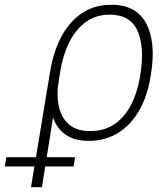

<svg xmlns="http://www.w3.org/2000/svg" viewBox="-151 -573 676 796"><path d="M-22.5 203.1 56.2 -272.9Q78.1 -407.2 144.8 -480.5Q211.4 -553.7 310.5 -553.2Q414.1 -553.7 455.3 -475.6Q496.6 -397.5 474.6 -264.2L472.2 -250.5Q459.5 -172.9 425.5 -114Q391.6 -55.2 338.9 -22.2Q286.1 10.7 216.8 11.2Q158.7 10.7 121.8 -14.2Q85 -39.1 68.8 -85.9L22.9 203.1ZM88.4 -209.5Q84.5 -158.7 96.7 -117.9Q108.9 -77.1 139.9 -53.2Q170.9 -29.3 223.1 -29.8Q280.3 -29.3 322.5 -57.6Q364.7 -85.9 391.1 -136Q417.5 -186 428.7 -250.5L430.7 -264.2Q449.2 -377.4 419.4 -444.8Q389.6 -512.2 303.7 -512.2Q246.6 -512.2 204.6 -481.7Q162.6 -451.2 136 -397.2Q109.4 -343.3 98.1 -273.4ZM-130.9 117.2 -124.5 78.6H160.2L153.8 117.2Z"/></svg>

Font: Inter Display Extra Light
Style: Italic
Weight: 200
Italic angle: -9.39999°
Designer: Rasmus Andersson
Foundry: rsms
Version: Version 4.000;git-4fc901f